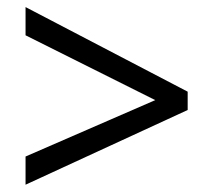

<svg xmlns="http://www.w3.org/2000/svg" viewBox="-20 -629 591 532"><path d="M50.8 -195.3 410.2 -351.6 50.8 -531.2V-609.4L500 -375V-324.2L50.8 -117.2Z"/></svg>

Font: Droid Sans Fallback
Style: Regular
Weight: 400
Designer: Steve Matteson
Foundry: Ascender Corporation
Version: 3.00 (Khmer version)